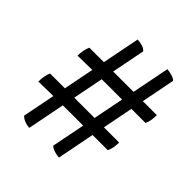

<svg xmlns="http://www.w3.org/2000/svg" viewBox="-195 -854 999 999"><g transform="rotate(45 304.5 -354.0)"><path d="M394.4 8.5Q372.3 7.1 355.7 1.1Q339.1 -5 329.5 -14L468.1 -715.6Q488.3 -714.1 506.6 -708.1Q525 -702 532 -694ZM39.1 -195.3Q39.1 -214.1 41.8 -232.8Q44.6 -251.6 52.6 -268.2H560.4Q560.4 -249.6 557.9 -233.3Q555.4 -217 546.8 -198.3H451.4Q336.1 -198.3 254.6 -198.1Q173.1 -197.9 121 -197.1Q68.9 -196.3 39.1 -195.3ZM176 8.5Q157.4 7.6 139.5 0.5Q121.7 -6.5 112.1 -18L249.6 -715.6Q269.9 -714.6 287.7 -708.8Q305.5 -703 313.5 -692ZM87.9 -434.7Q87.9 -454.1 90.7 -471.2Q93.4 -488.4 102 -507.7H598.2Q598.2 -486.9 595.7 -470.4Q593.2 -453.9 585.2 -437.3H509.3Q407.3 -437.3 330 -437.3Q252.8 -437.3 194.2 -436.8Q135.7 -436.3 87.9 -434.7Z"/></g></svg>

Font: Vollkorn
Style: Italic
Weight: 400
Italic angle: -11°
Designer: Friedrich Althausen
Foundry: Friedrich Althausen
Version: Version 5.001